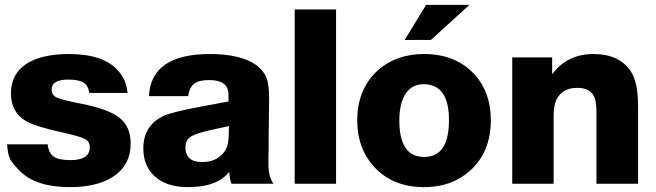

<svg xmlns="http://www.w3.org/2000/svg" viewBox="-20 -755 2696 789"><path d="M504 -373H347Q343 -403 323.5 -415.5Q304 -428 260 -428Q192 -428 192 -386Q192 -364 213.5 -354Q235 -344 313 -329Q426 -307 471.5 -270.5Q517 -234 517 -165Q517 -75 442 -27Q376 14 267 14Q129 14 63 -51Q31 -83 21.5 -101.5Q12 -120 9 -162H176Q180 -126 200.5 -111.5Q221 -97 269 -97Q349 -97 349 -150Q349 -173 330 -183.5Q311 -194 240 -210Q129 -234 89 -256Q25 -292 25 -372Q25 -450 87 -491.5Q149 -533 263 -533Q404 -533 464 -466Q500 -427 504 -373Z M1104 0H931Q923 -25 922 -49Q874 14 752 14Q661 14 612 -34Q569 -76 569 -145Q569 -240 653 -279Q689 -295 801 -316L919 -338V-369Q917 -426 840 -426Q798 -426 778.5 -411.5Q759 -397 753 -360H592Q601 -533 842 -533Q970 -533 1034 -487Q1064 -464 1075 -435.5Q1086 -407 1086 -349Q1086 -339 1085 -287V-276L1084 -190Q1084 -155 1084 -143Q1084 -131 1083 -105Q1083 -91 1083 -83Q1083 -27 1104 0ZM921 -237 843 -220Q782 -206 762 -192Q742 -178 742 -150Q742 -89 811 -89Q869 -89 901 -130Q919 -152 920 -200Z M1361 -716V0H1191V-716Z M1723 14Q1592 14 1515 -72Q1448 -147 1448 -260Q1448 -390 1534 -467Q1609 -533 1722 -533Q1854 -533 1931 -448Q1997 -375 1997 -261Q1997 -130 1911 -53Q1836 14 1723 14ZM1721 -409Q1673 -409 1647 -370Q1621 -331 1621 -260Q1621 -110 1723 -110Q1825 -110 1825 -261Q1825 -409 1721 -409ZM1909 -735 1751 -591H1643L1731 -735Z M2249 -519V-450Q2311 -533 2419 -533Q2523 -533 2571 -464Q2602 -418 2602 -322V0H2431V-294Q2431 -335 2423 -355Q2407 -394 2352 -394Q2292 -394 2268 -348Q2255 -324 2255 -277V0H2085V-519Z"/></svg>

Font: Almarai ExtraBold
Style: Regular
Weight: 800
Designer: Boutros International 2019
Foundry: Created by Boutros International 2019
Version: Version 1.10